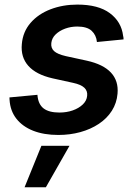

<svg xmlns="http://www.w3.org/2000/svg" viewBox="-20 -568 582 824"><path d="M230.5 11.2Q168.5 11.2 122.6 -6.8Q76.7 -24.9 50.3 -58.6Q23.9 -92.3 21 -139.6Q21 -142.1 20.8 -144.5Q20.5 -147 20.5 -149.9L140.6 -161.1Q143.6 -121.1 166.7 -103Q189.9 -85 234.9 -85Q266.1 -85 292.2 -94.2Q318.4 -103.5 335.2 -119.6Q352.1 -135.7 354 -156.7Q356.4 -177.7 342 -191.4Q327.6 -205.1 293.9 -212.4L205.1 -231.9Q134.8 -248 101.6 -285.4Q68.4 -322.8 73.7 -378.9Q78.1 -431.6 111.1 -469.7Q144 -507.8 196.8 -528.1Q249.5 -548.3 312 -548.3Q401.9 -548.3 451.4 -511.5Q501 -474.6 508.3 -414.6Q509.3 -411.1 509.8 -407.2Q510.3 -403.3 510.3 -398.9L396 -387.7Q393.1 -417.5 373.3 -435.8Q353.5 -454.1 311.5 -454.1Q284.2 -454.1 259.5 -445.1Q234.9 -436 218.8 -420.4Q202.6 -404.8 200.2 -383.3Q197.8 -361.8 212.2 -348.6Q226.6 -335.4 262.7 -327.1L352.5 -307.6Q423.3 -292 456.3 -256.3Q489.3 -220.7 484.4 -166Q481 -125.5 460 -92.5Q439 -59.6 404.1 -36.4Q369.1 -13.2 324.7 -1Q280.3 11.2 230.5 11.2ZM85.4 235.8 157.7 57.6H278.3L176.8 235.8Z"/></svg>

Font: Inter 17pt SemiBold
Style: Italic
Weight: 600
Italic angle: -9.3988°
Version: Version 4.001;git-66647c0bb